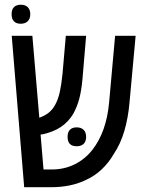

<svg xmlns="http://www.w3.org/2000/svg" viewBox="-20 -779 611 799"><path d="M80.6 0 28.8 -629.9H114.7L143.6 -289.1Q166 -296.9 182.1 -309.6Q198.2 -322.3 209 -341.8Q221.7 -364.3 228.8 -396Q235.8 -427.7 240.2 -472.2L253.9 -629.9H338.4L323.2 -450.2Q318.8 -401.4 309.8 -367.7Q300.8 -334 284.2 -304.2Q264.2 -271.5 233.4 -250.7Q202.6 -230 156.2 -219.7Q154.8 -219.7 152.8 -219.5Q150.9 -219.2 148.9 -219.2L161.1 -73.7H194.8Q247.6 -73.7 290.8 -95.2Q334 -116.7 364.3 -155.3Q422.9 -230 434.1 -353L459 -629.9H544.4L519 -353Q513.7 -290 497.6 -234.6Q481.4 -179.2 453.1 -137.7Q434.1 -104 404.1 -75Q374 -45.9 332.5 -27.8Q303.7 -14.2 268.3 -7.1Q232.9 0 194.8 0ZM298.8 -170.4Q261.2 -170.4 261.2 -209.5Q261.2 -229 271 -239Q280.8 -249 298.8 -249Q317.9 -249 328.1 -238.5Q338.4 -228 338.4 -209.5Q338.4 -190.4 328.1 -180.4Q317.9 -170.4 298.8 -170.4ZM65.9 -680.2Q47.9 -680.2 38.1 -690.2Q28.3 -700.2 28.3 -719.7Q28.3 -739.7 38.3 -749.5Q48.3 -759.3 66.9 -759.3Q85.9 -759.3 95.9 -748.8Q106 -738.3 106 -719.7Q106 -701.2 95.5 -690.7Q85 -680.2 65.9 -680.2Z"/></svg>

Font: Open Sans Condensed Medium
Style: Regular
Weight: 500
Width: 3
Designer: Monotype Design Team
Foundry: Monotype Imaging Inc.
Version: Version 3.000